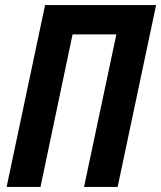

<svg xmlns="http://www.w3.org/2000/svg" viewBox="-20 -734 633 754"><path d="M6 0 157 -714H593L442 0H310L437 -599H265L139 0Z"/></svg>

Font: Noto Sans Condensed
Style: Bold Italic
Weight: 700
Width: 3
Italic angle: -12°
Designer: Monotype Design Team
Foundry: Monotype Imaging Inc.
Version: Version 2.013; ttfautohint (v1.8.4.7-5d5b)